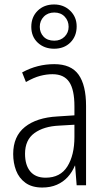

<svg xmlns="http://www.w3.org/2000/svg" viewBox="-20 -829 474 859"><path d="M223 -542Q298 -542 331.5 -495Q365 -448 365 -355V0H323L316 -88H315Q303 -59 283 -37Q263 -15 234.5 -2.5Q206 10 169 10Q123 10 94 -11Q65 -32 52 -66Q39 -100 39 -140Q39 -219 91.5 -261Q144 -303 237 -308L313 -313V-353Q313 -428 289.5 -462.5Q266 -497 215 -497Q188 -497 159.5 -489.5Q131 -482 96 -462L79 -505Q114 -524 149.5 -533Q185 -542 223 -542ZM245 -267Q176 -264 134 -233.5Q92 -203 92 -141Q92 -90 115.5 -62Q139 -34 184 -34Q250 -34 281.5 -84.5Q313 -135 313 -216V-271ZM222 -611Q178 -611 149 -638Q120 -665 120 -709Q120 -753 148.5 -781Q177 -809 222 -809Q265 -809 294 -781Q323 -753 323 -711Q323 -667 295 -639Q267 -611 222 -611ZM223 -647Q251 -647 269 -665Q287 -683 287 -709Q287 -736 269.5 -754.5Q252 -773 223 -773Q194 -773 176 -754.5Q158 -736 158 -709Q158 -683 175 -665Q192 -647 223 -647Z"/></svg>

Font: Noto Sans Bengali Condensed Light
Style: Regular
Weight: 300
Width: 3
Designer: Jelle Bosma - Monotype Design Team
Foundry: Monotype Imaging Inc.
Version: Version 2.003